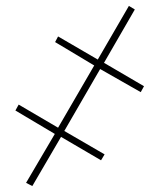

<svg xmlns="http://www.w3.org/2000/svg" viewBox="-20 -641 546 648"><path d="M89 -13 186 -179 321 -100 333 -120 197 -199 318 -408 455 -330 466 -350 331 -429 435 -609 415 -621 310 -440 176 -518 166 -499 298 -420 176 -210 43 -288 32 -268 165 -189 68 -24Z"/></svg>

Font: Noto Serif Condensed Thin
Style: Italic
Weight: 100
Width: 3
Italic angle: -12°
Designer: Monotype Design Team
Foundry: Monotype Imaging Inc.
Version: Version 2.013